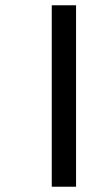

<svg xmlns="http://www.w3.org/2000/svg" viewBox="-20 -648 390 727"><path d="M176 59H268V-628H176Z"/></svg>

Font: Noto Serif Malayalam ExtraBold
Style: Regular
Weight: 800
Designer: Indian type Foundry, Jelle Bosma, Monotype Design Team
Foundry: Monotype Imaging Inc.
Version: Version 2.104